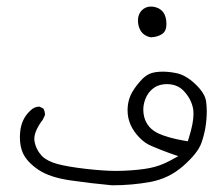

<svg xmlns="http://www.w3.org/2000/svg" viewBox="-20 -406 644 579"><path d="M481.9 -333Q481.9 -356 472.2 -369.1L468.8 -373Q460 -382.3 443.4 -385.7Q439 -386.2 434.6 -386.2Q419.4 -386.2 407.7 -375Q396 -362.8 396 -344.2Q396 -325.7 405.3 -311.5Q415 -297.4 434.1 -293.5Q454.6 -293.9 469.2 -303.7Q481.9 -312.5 481.9 -333ZM412.1 -75.2Q412.1 -96.7 422.9 -117.2Q428.2 -127 435.5 -133.8Q454.1 -152.3 483.4 -152.3Q497.1 -152.3 509.8 -147.9Q525.9 -142.1 538.1 -127.4Q558.6 -103.5 563 -74.2Q563.5 -68.4 563.5 -62Q563.5 -34.7 549.8 8.8L546.4 20L534.7 18.1Q487.3 9.8 458 -3.4Q424.3 -19 415 -52.7Q412.1 -64 412.1 -75.2ZM40 8.3Q40 35.6 49.3 56.2Q62 83 95.9 106Q129.9 128.9 192.1 137.9Q254.4 147 317.9 152.8Q377.9 152.8 433.6 142.6Q489.3 132.3 532.2 94.7Q575.7 56.6 586.9 26.4Q603.5 -19.5 603.5 -70.3Q603.5 -85.4 601.6 -99.6Q598.6 -124.5 568.6 -152.8Q538.6 -181.2 508.8 -186Q488.8 -189.9 470.7 -189.9Q460.4 -189.9 449.7 -188.5Q427.2 -185.5 410.2 -168.9Q391.6 -149.9 379.4 -129.4Q364.7 -104.5 364.7 -73.2Q364.7 -26.9 401.9 10.3Q417.5 26.4 438 34.7Q462.9 45.4 489.7 55.2L517.6 64.9L491.7 79.1Q462.4 94.7 431.2 100.8Q399.9 106.9 353.5 108.9Q343.3 109.4 330.6 109.4Q293.5 109.4 239.7 103.3Q186 97.2 154.5 88.9Q123 80.6 106.4 64.5Q88.4 44.9 84 19.5Q83.5 16.1 83.5 12.7Q83.5 -11.2 108.9 -44.9Q115.7 -59.1 115.7 -59.1Q115.7 -69.8 110.8 -78.6L99.1 -84.5Q83 -84.5 70.8 -71.8Q44.9 -47.4 41 -9.8Q40 -0.5 40 8.3Z"/></svg>

Font: NaikaiFont
Style: ExtraLight
Weight: 200
Version: Version 1.89